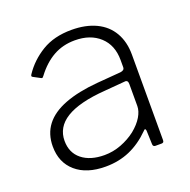

<svg xmlns="http://www.w3.org/2000/svg" viewBox="-103 -641 747 753"><g transform="rotate(-20 270.0 -265.0)"><path d="M402 -70Q362 -30 316 -10Q270 10 215 10Q136 10 91 -29Q46 -68 46 -135Q46 -187 74 -223.5Q102 -260 158 -281.5Q214 -303 296 -310L395 -318Q403 -319 407.5 -322.5Q412 -326 412 -333V-363Q412 -425 373 -461Q334 -497 269 -497Q219 -497 179 -474.5Q139 -452 106 -408Q103 -404 101 -402.5Q99 -401 95 -403L65 -419Q62 -421 61.5 -423Q61 -425 64 -430Q96 -478 147 -509Q198 -540 271 -540Q330 -540 373 -519.5Q416 -499 438.5 -460Q461 -421 461 -368V-11Q461 -5 458.5 -2.5Q456 0 451 0H425Q421 0 418 -2.5Q415 -5 415 -11L413 -68Q411 -81 402 -70ZM412 -263Q412 -280 398 -278L314 -271Q258 -267 217 -256.5Q176 -246 149.5 -229.5Q123 -213 110 -190.5Q97 -168 97 -140Q97 -90 132 -62Q167 -34 226 -34Q262 -34 296 -47Q330 -60 357 -81Q384 -103 398 -126.5Q412 -150 412 -171V-263Z"/></g></svg>

Font: Libre Franklin ExtraLight
Style: Regular
Weight: 250
Designer: Pablo Impallari, Rodrigo Fuenzalida, Nhung Nguyen
Foundry: Impallari Type
Version: Version 3.000